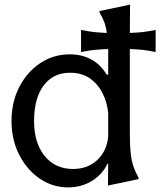

<svg xmlns="http://www.w3.org/2000/svg" viewBox="-20 -800 706 834"><path d="M544 -221Q544 -167 548 -132.5Q552 -98 560.5 -74.5Q569 -51 582 -28V-22L449 6L450 -89H447Q423 -40 377.5 -13Q332 14 276 14Q208 14 152 -24.5Q96 -63 63 -128.5Q30 -194 30 -274Q30 -356 63.5 -421.5Q97 -487 154.5 -525.5Q212 -564 283 -564Q336 -564 377 -541.5Q418 -519 443 -476H450V-587Q419 -586 393.5 -583.5Q368 -581 332 -574V-670Q366 -663 391 -660.5Q416 -658 444 -657Q440 -686 432 -706.5Q424 -727 412 -746V-752L545 -780L544 -657Q573 -658 597.5 -660.5Q622 -663 656 -670V-574Q622 -581 597.5 -583.5Q573 -586 544 -587ZM450 -308Q446 -353 426.5 -393Q407 -433 372 -458.5Q337 -484 284 -484Q211 -484 169.5 -428.5Q128 -373 128 -274Q128 -179 174 -122.5Q220 -66 297 -66Q361 -66 402.5 -105Q444 -144 450 -207Z"/></svg>

Font: Faculty Glyphic
Style: Regular
Weight: 400
Designer: Koto Studio, Dylan Young
Foundry: Koto Studio
Version: Version 1.004; ttfautohint (v1.8.4.7-5d5b)